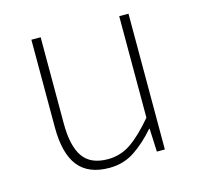

<svg xmlns="http://www.w3.org/2000/svg" viewBox="-85 -617 746 720"><g transform="rotate(-15 288.5 -257.0)"><path d="M255 13Q174 13 135 -36Q96 -85 96 -188V-527H132V-192Q132 -105 161.5 -62.5Q191 -20 258 -20Q307 -20 347.5 -47.5Q388 -75 437 -133V-527H473V0H442L438 -90H436Q396 -44 353 -15.5Q310 13 255 13Z"/></g></svg>

Font: Noto Sans HK Thin
Style: Regular
Weight: 100
Designer: Ryoko NISHIZUKA 西塚涼子 (kana, bopomofo & ideographs); Paul D. Hunt (Latin, Greek & Cyrillic); Sandoll Communications 산돌커뮤니
Foundry: Adobe
Version: Version 2.004-H2;hotconv 1.0.118;makeotfexe 2.5.65603